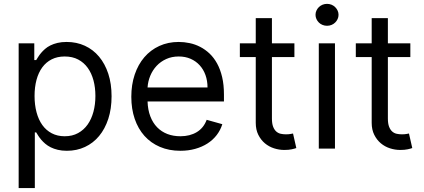

<svg xmlns="http://www.w3.org/2000/svg" viewBox="-20 -770 2196 995"><path d="M76.7 -545.5H157.7V-458.8H167.6Q172.2 -465.9 178.3 -475.7Q184.3 -485.4 193 -495.7Q201.7 -506 213.4 -516.3Q225.1 -526.6 241.1 -534.6Q257.1 -542.6 277.9 -547.6Q298.7 -552.6 325.3 -552.6Q377.1 -552.6 419.9 -532.8Q462.7 -513.1 493.4 -476.4Q524.1 -439.6 541.2 -387.8Q558.2 -335.9 558.2 -271.3Q558.2 -206.3 541.2 -154.1Q524.1 -101.9 493.6 -65.2Q463.1 -28.4 420.5 -8.5Q377.8 11.4 326.7 11.4Q300.4 11.4 279.7 6.4Q258.9 1.4 242.7 -6.7Q226.6 -14.9 214.7 -25Q202.8 -35.2 193.7 -45.8Q184.7 -56.5 178.4 -66.4Q172.2 -76.3 167.6 -83.8H160.5V204.5H76.7ZM159.1 -272.7Q159.1 -226.6 169.4 -188Q179.7 -149.5 199.4 -122Q219.1 -94.5 248.4 -79.2Q277.7 -63.9 315.3 -63.9Q354.8 -63.9 384.6 -80.3Q414.4 -96.6 434.3 -124.8Q454.2 -153.1 464.3 -191.1Q474.4 -229 474.4 -272.7Q474.4 -316.1 464.5 -353.3Q454.5 -390.6 434.8 -418.1Q415.1 -445.7 385.3 -461.5Q355.5 -477.3 315.3 -477.3Q277 -477.3 247.9 -462.5Q218.8 -447.8 199 -420.8Q179.3 -393.8 169.2 -356.2Q159.1 -318.5 159.1 -272.7Z M914.8 11.4Q855.8 11.4 808.6 -8.9Q761.4 -29.1 728.5 -65.9Q695.7 -102.6 678.1 -154.1Q660.5 -205.6 660.5 -268.5Q660.5 -331.3 678.1 -383.5Q695.7 -435.7 728 -473.4Q760.3 -511 805.6 -531.8Q850.9 -552.6 906.2 -552.6Q934.7 -552.6 963.1 -546.5Q991.5 -540.5 1017.6 -527Q1043.7 -513.5 1066.1 -492.4Q1088.4 -471.2 1105.1 -440.9Q1121.8 -410.5 1131.2 -370.6Q1140.6 -330.6 1140.6 -279.8V-244.3H744.7Q746.1 -200.6 759.1 -166.9Q772 -133.2 794.4 -110.3Q816.8 -87.4 847.3 -75.6Q877.8 -63.9 914.8 -63.9Q964.1 -63.9 999.6 -85.2Q1035.2 -106.5 1051.1 -149.1L1132.1 -126.4Q1122.5 -95.5 1103 -70.1Q1083.5 -44.7 1055.4 -26.6Q1027.3 -8.5 991.8 1.4Q956.3 11.4 914.8 11.4ZM1055.4 -316.8Q1055.4 -351.6 1044.9 -380.9Q1034.4 -410.2 1014.9 -431.6Q995.4 -453.1 967.9 -465.2Q940.3 -477.3 906.2 -477.3Q870.4 -477.3 841.4 -464.1Q812.5 -451 791.7 -428.8Q771 -406.6 758.9 -377.7Q746.8 -348.7 744.7 -316.8Z M1505.7 -474.4H1389.2V-156.2Q1389.2 -129.6 1395.4 -113.5Q1401.6 -97.3 1411.8 -88.4Q1421.9 -79.5 1434.8 -76.7Q1447.8 -73.9 1461.6 -73.9Q1475.5 -73.9 1484.4 -75.5Q1493.3 -77.1 1498.6 -78.1L1515.6 -2.8Q1507.1 0.4 1491.8 3.7Q1476.6 7.1 1453.1 7.1Q1426.5 7.1 1400 -1.4Q1373.6 -9.9 1352.6 -27.5Q1331.7 -45.1 1318.5 -71.6Q1305.4 -98 1305.4 -133.5V-474.4H1223V-545.5H1305.4V-676.1H1389.2V-545.5H1505.7Z M1632.1 -545.5H1715.9V0H1632.1ZM1674.7 -636.4Q1662.6 -636.4 1651.6 -640.8Q1640.6 -645.2 1632.6 -653.1Q1624.6 -660.9 1619.9 -671.2Q1615.1 -681.5 1615.1 -693.2Q1615.1 -704.9 1619.9 -715.2Q1624.6 -725.5 1632.6 -733.3Q1640.6 -741.1 1651.6 -745.6Q1662.6 -750 1674.7 -750Q1687.1 -750 1698 -745.6Q1708.8 -741.1 1716.8 -733.3Q1724.8 -725.5 1729.6 -715.2Q1734.4 -704.9 1734.4 -693.2Q1734.4 -681.5 1729.6 -671.2Q1724.8 -660.9 1716.8 -653.1Q1708.8 -645.2 1698 -640.8Q1687.1 -636.4 1674.7 -636.4Z M2106.5 -474.4H1990.1V-156.2Q1990.1 -129.6 1996.3 -113.5Q2002.5 -97.3 2012.6 -88.4Q2022.7 -79.5 2035.7 -76.7Q2048.7 -73.9 2062.5 -73.9Q2076.3 -73.9 2085.2 -75.5Q2094.1 -77.1 2099.4 -78.1L2116.5 -2.8Q2108 0.4 2092.7 3.7Q2077.4 7.1 2054 7.1Q2027.3 7.1 2000.9 -1.4Q1974.4 -9.9 1953.5 -27.5Q1932.5 -45.1 1919.4 -71.6Q1906.2 -98 1906.2 -133.5V-474.4H1823.9V-545.5H1906.2V-676.1H1990.1V-545.5H2106.5Z"/></svg>

Font: Interop
Style: Regular
Weight: 400
Designer: Rasmus Andersson, Google, Jang Haemin
Foundry: jhaemin
Version: Version 1.008